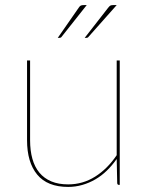

<svg xmlns="http://www.w3.org/2000/svg" viewBox="-20 -728 582 756"><path d="M451.5 -490V0H448.5Q441.5 0 441.5 -8L439.5 -102Q422 -77 401 -56.5Q380 -36 355.5 -21.8Q331 -7.5 304 0.2Q277 8 248.5 8Q166.5 8 126.5 -40.5Q86.5 -89 86.5 -176V-490H98.5V-176Q98.5 -135 107.5 -102.8Q116.5 -70.5 135.2 -48Q154 -25.5 182 -13.8Q210 -2 248.5 -2Q306 -2 354.5 -32.5Q403 -63 439.5 -117V-490ZM321.5 -708 222.5 -583Q220 -579 214.5 -579H207.5L289.5 -697Q294 -704 298 -706Q302 -708 310.5 -708ZM439.5 -708 328.5 -583Q326 -579 320.5 -579H313.5L405.5 -697Q411 -704 414.5 -706Q418 -708 426.5 -708Z"/></svg>

Font: Lato 2
Style: Regular
Weight: 100
Designer: Lukasz Dziedzic with Adam Twardoch and Botio Nikoltchev
Foundry: tyPoland Lukasz Dziedzic
Version: Version 2.015; 2015-08-06; http://www.latofonts.com/